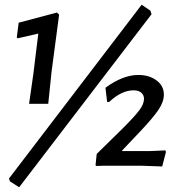

<svg xmlns="http://www.w3.org/2000/svg" viewBox="-20 -701 768 812"><path d="M579 -681 616 -656 621 -641 61 91 22 66 18 54ZM221 -648 230 -639 198 -397 184 -262H103L121 -388L142 -559L55 -539L51 -543L59 -605ZM565 -384Q611 -384 642 -361Q673 -338 673 -301Q673 -270 649.5 -235.5Q626 -201 569 -141L496 -64L497 -62H613L679 -65L682 -59L666 3L581 0H415L388 1L384 -2L389 -50L500 -159Q549 -208 569 -234.5Q589 -261 589 -283Q589 -299 577.5 -309Q566 -319 545 -319Q494 -319 442 -270H433L426 -330Q500 -384 565 -384Z"/></svg>

Font: Alegreya Sans Medium
Style: Italic
Weight: 500
Italic angle: -7°
Designer: Juan Pablo del Peral
Foundry: Huerta Tipografica
Version: Version 2.007